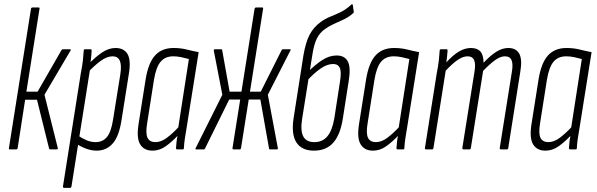

<svg xmlns="http://www.w3.org/2000/svg" viewBox="-20 -719 2872 924"><path d="M317 -482Q320 -482 320.5 -480Q321 -478 319 -475L194 -263L258 -7Q260 0 252 0H222Q217 0 216 -5L158 -239H101L65 -7Q64 0 58 0H27Q22 0 23 -7L129 -676Q130 -683 137 -683H166Q172 -683 170 -676L107 -278H161L276 -478Q279 -482 282 -482Z M445 6Q421 6 396 -3Q371 -12 348 -27L355 -67Q375 -53 396.5 -44Q418 -35 440 -35Q474 -35 494.5 -59.5Q515 -84 524 -143L559 -361Q566 -406 556.5 -427Q547 -448 522 -448Q494 -448 462.5 -424.5Q431 -401 399 -366L403 -407Q438 -444 470.5 -466Q503 -488 536 -488Q577 -488 594 -458.5Q611 -429 600 -363L565 -142Q553 -63 522.5 -28.5Q492 6 445 6ZM289 185Q282 185 283 178L369 -367Q376 -402 379 -429Q382 -456 383 -476Q383 -482 390 -482H416Q421 -482 421 -476Q420 -454 417 -428.5Q414 -403 411 -388L413 -384L324 178Q323 185 317 185Z M714 6Q673 6 654.5 -24.5Q636 -55 647 -123L681 -338Q694 -417 726.5 -452.5Q759 -488 815 -488Q849 -488 877 -481Q905 -474 936 -468L880 -116Q873 -75 869.5 -51.5Q866 -28 865 -6Q865 0 859 0H833Q827 0 827 -6Q828 -20 829.5 -35Q831 -50 834 -65Q808 -37 778 -15.5Q748 6 714 6ZM728 -35Q755 -35 782.5 -55.5Q810 -76 838 -106L889 -435Q871 -440 851.5 -444Q832 -448 814 -448Q775 -448 753 -422Q731 -396 721 -335L688 -125Q680 -77 690 -56Q700 -35 728 -35Z M924 0Q921 0 920.5 -2Q920 -4 922 -7L1050 -263L1009 -475Q1008 -479 1010 -480.5Q1012 -482 1014 -482H1044Q1049 -482 1049 -479L1085 -278H1142L1205 -676Q1207 -683 1212 -683H1242Q1248 -683 1246 -676L1183 -278H1235L1336 -479Q1337 -482 1342 -482H1375Q1382 -482 1377 -475L1269 -263L1317 -7Q1318 -4 1316.5 -2Q1315 0 1313 0H1280Q1275 0 1275 -3L1233 -240H1177L1140 -7Q1139 0 1134 0H1104Q1098 0 1099 -7L1136 -240H1083L966 -3Q964 0 960 0Z M1491 6Q1432 6 1406.5 -33.5Q1381 -73 1393 -151L1440 -451Q1451 -516 1470 -552Q1489 -588 1523 -613Q1545 -629 1569 -638.5Q1593 -648 1619 -660.5Q1645 -673 1671 -697Q1673 -699 1675 -698.5Q1677 -698 1678 -695L1682 -665Q1684 -660 1680 -656Q1660 -638 1636.5 -626.5Q1613 -615 1589.5 -605Q1566 -595 1545 -580Q1519 -562 1505 -534Q1491 -506 1483 -454L1434 -147Q1425 -90 1439.5 -62.5Q1454 -35 1493 -35Q1532 -35 1555.5 -63Q1579 -91 1589 -150L1616 -325Q1624 -373 1615.5 -392Q1607 -411 1583 -411Q1554 -411 1522 -388.5Q1490 -366 1457 -330L1461 -372Q1497 -408 1531 -430Q1565 -452 1600 -452Q1639 -452 1654 -423Q1669 -394 1658 -328L1630 -149Q1618 -71 1584 -32.5Q1550 6 1491 6Z M1775 6Q1734 6 1715.5 -24.5Q1697 -55 1708 -123L1742 -338Q1755 -417 1787.5 -452.5Q1820 -488 1876 -488Q1910 -488 1938 -481Q1966 -474 1997 -468L1941 -116Q1934 -75 1930.5 -51.5Q1927 -28 1926 -6Q1926 0 1920 0H1894Q1888 0 1888 -6Q1889 -20 1890.5 -35Q1892 -50 1895 -65Q1869 -37 1839 -15.5Q1809 6 1775 6ZM1789 -35Q1816 -35 1843.5 -55.5Q1871 -76 1899 -106L1950 -435Q1932 -440 1912.5 -444Q1893 -448 1875 -448Q1836 -448 1814 -422Q1792 -396 1782 -335L1749 -125Q1741 -77 1751 -56Q1761 -35 1789 -35Z M2031 0Q2024 0 2025 -7L2082 -367Q2089 -402 2092 -429Q2095 -456 2096 -476Q2096 -482 2103 -482H2129Q2134 -482 2134 -476Q2133 -462 2131.5 -447Q2130 -432 2128 -419Q2161 -455 2189.5 -471.5Q2218 -488 2246 -488Q2277 -488 2292 -471Q2307 -454 2307 -417Q2341 -453 2369.5 -470.5Q2398 -488 2426 -488Q2464 -488 2479 -460.5Q2494 -433 2484 -374L2426 -7Q2425 0 2419 0H2391Q2384 0 2385 -7L2443 -371Q2450 -410 2442 -429Q2434 -448 2410 -448Q2389 -448 2364.5 -431Q2340 -414 2305 -378L2246 -7Q2245 0 2239 0H2211Q2204 0 2205 -7L2263 -371Q2270 -410 2262 -429Q2254 -448 2230 -448Q2209 -448 2184 -431.5Q2159 -415 2125 -379L2066 -7Q2065 0 2059 0Z M2605 6Q2564 6 2545.5 -24.5Q2527 -55 2538 -123L2572 -338Q2585 -417 2617.5 -452.5Q2650 -488 2706 -488Q2740 -488 2768 -481Q2796 -474 2827 -468L2771 -116Q2764 -75 2760.5 -51.5Q2757 -28 2756 -6Q2756 0 2750 0H2724Q2718 0 2718 -6Q2719 -20 2720.5 -35Q2722 -50 2725 -65Q2699 -37 2669 -15.5Q2639 6 2605 6ZM2619 -35Q2646 -35 2673.5 -55.5Q2701 -76 2729 -106L2780 -435Q2762 -440 2742.5 -444Q2723 -448 2705 -448Q2666 -448 2644 -422Q2622 -396 2612 -335L2579 -125Q2571 -77 2581 -56Q2591 -35 2619 -35Z"/></svg>

Font: Sofia Sans Extra Condensed Light
Style: Italic
Weight: 300
Italic angle: -9°
Version: Version 4.100